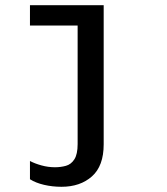

<svg xmlns="http://www.w3.org/2000/svg" viewBox="-20 -531 640 737"><path d="M216 186Q181 186 149 178.5Q117 171 95 157V87Q114 97 139.5 104Q165 111 191 111Q213 111 233 105.5Q253 100 265.5 80.5Q278 61 278 22V-433H95V-511H378V23Q378 106 333 146Q288 186 216 186Z"/></svg>

Font: Chivo Mono
Style: Regular
Weight: 400
Monospace: yes
Designer: Hector Gatti
Foundry: Omnibus-Type
Version: Version 1.008; ttfautohint (v1.8.4.7-5d5b)